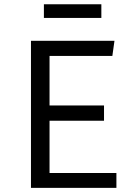

<svg xmlns="http://www.w3.org/2000/svg" viewBox="-20 -902 655 922"><path d="M217.9 -633.3V-395.4H479.5V-322.1H217.9V-71.3H539V0H128.7V-706.2H529.7L519.5 -633.3ZM466.7 -815.9H190.8V-881.5H466.7Z"/></svg>

Font: FiraCode Nerd Font
Style: Regular
Weight: 400
Designer: Carrois Corporate, Edenspiekermann AG, Nikita Prokopov
Foundry: Carrois Corporate, Edenspiekermann AG, Nikita Prokopov
Version: Version 6.002;Nerd Fonts 2.1.0